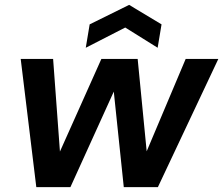

<svg xmlns="http://www.w3.org/2000/svg" viewBox="-20 -768 916 788"><path d="M129 0 65 -526H198L226 -146L396 -526H545L582 -147L742 -526H876L628 0H488L447 -392L269 0ZM332 -572 348 -668 510 -748 643 -668 627 -572 494 -655Z"/></svg>

Font: DM Sans 9pt
Style: Bold Italic
Weight: 700
Italic angle: -10°
Version: Version 4.004;gftools[0.9.30]